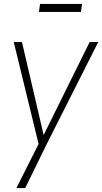

<svg xmlns="http://www.w3.org/2000/svg" viewBox="-20 -740 511 960"><path d="M174.8 -680.2 180.2 -720.2H390.1L384.8 -680.2ZM198.2 -64.9 428.2 -529.8H471.2L212.9 -18.1L106 200.2H62L172.9 -20L48.8 -529.8H89.8Z"/></svg>

Font: Cooper Hewitt
Style: Light Italic
Weight: 704
Designer: Village Type and Design LLC
Foundry: Cooper Hewitt Smithsonian Design Museum
Version: 1.000